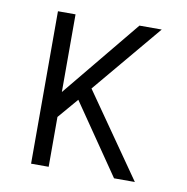

<svg xmlns="http://www.w3.org/2000/svg" viewBox="-65 -583 629 645"><g transform="rotate(10 250.0 -260.0)"><path d="M436 0H365L201 -239L142 -170V0H82V-520H142V-255L360 -520H436L238 -284Z"/></g></svg>

Font: Iosevka Fixed SS04 Light
Style: Regular
Weight: 300
Monospace: yes
Designer: Belleve Invis
Foundry: Belleve Invis
Version: Version 32.5.0